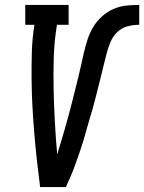

<svg xmlns="http://www.w3.org/2000/svg" viewBox="-20 -755 582 775"><path d="M142 0Q135 -54 129 -107.5Q123 -161 118.5 -215.5Q114 -270 111 -324.5Q108 -379 107.5 -433.5Q107 -488 108.5 -543.5Q110 -599 119 -655H82V-735H257V-655H210Q199 -589 197 -523Q195 -457 196.5 -391.5Q198 -326 201.5 -261Q205 -196 211 -132Q219 -157 226.5 -183Q234 -209 241.5 -234.5Q249 -260 256 -286Q263 -312 269.5 -337.5Q276 -363 282.5 -389Q289 -415 295.5 -441Q302 -467 307.5 -492.5Q313 -518 319 -544Q325 -570 333.5 -596Q342 -622 356 -645.5Q370 -669 391.5 -688.5Q413 -708 438.5 -719Q464 -730 490 -732.5Q516 -735 542 -735V-655Q519 -655 495.5 -649Q472 -643 454 -626Q436 -609 426.5 -586.5Q417 -564 411 -541.5Q405 -519 399.5 -496Q394 -473 388.5 -450.5Q383 -428 377 -405Q371 -382 365.5 -359.5Q360 -337 353.5 -314.5Q347 -292 340 -269Q333 -246 327 -223.5Q321 -201 314 -178.5Q307 -156 299 -133.5Q291 -111 283 -88.5Q275 -66 265.5 -44Q256 -22 246 0Z"/></svg>

Font: Iosevka Curly Slab Medium
Style: Italic
Weight: 500
Italic angle: -9°
Monospace: yes
Designer: Belleve Invis
Foundry: Belleve Invis
Version: Version 22.1.2; ttfautohint (v1.8.4)